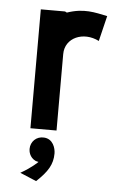

<svg xmlns="http://www.w3.org/2000/svg" viewBox="-53 -549 511 806"><g transform="rotate(5 203.0 -146.0)"><path d="M197 0V-322C197 -392 274 -424 341 -390L367 -497C314 -508 267 -521 197 -497L189 -501H87V0ZM130 219C177 175 197 143 197 97C197 75 186 36 147 34C115 32 91 56 91 87C91 96 94 122 121 135L133 138C133 138 109 163 61 190Z"/></g></svg>

Font: Advent Pro
Style: Bold
Weight: 700
Designer: Andreas Kalpakidis
Foundry: Andreas Kalpakidis
Version: Version 2.002 2008